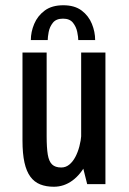

<svg xmlns="http://www.w3.org/2000/svg" viewBox="-20 -701 490 731"><path d="M184.9 10Q155.5 10 133 1Q110.5 -8 95.6 -28.3Q80.6 -48.6 73.1 -82.4Q65.6 -116.1 65.6 -166.1V-501H157.6V-182.3Q157.6 -138.6 161.9 -112.4Q166.3 -86.3 178.4 -74.8Q190.4 -63.3 213.2 -63.3Q230.1 -63.3 243.6 -74.1Q257.1 -85 266.8 -103.3Q276.5 -121.6 282.3 -143.9Q288.1 -166.1 289.8 -188.5L339.3 -185.3Q331.7 -124.4 309.8 -80.7Q287.8 -37 255.6 -13.5Q223.4 10 184.9 10ZM311.9 0 289 -91.5V-501H381.4V0ZM97.4 -548.4Q97.4 -579.4 110.3 -610.1Q123.2 -640.7 150.4 -660.9Q177.6 -681 220.9 -681Q264.1 -681 290.8 -660.9Q317.5 -640.7 329.9 -610.1Q342.3 -579.4 342.3 -548.4H278Q278 -559.6 274.1 -579.1Q270.3 -598.6 257.9 -614.3Q245.6 -630 219.9 -630Q193.6 -630 181.3 -614.3Q168.9 -598.6 165.3 -579.1Q161.7 -559.6 161.7 -548.4Z"/></svg>

Font: League Mono Thin Condensed
Style: Regular
Weight: 100
Width: 1
Designer: Tyler Finck
Foundry: The League of Moveable Type / Tyler Finck
Version: Version 2.300;RELEASE